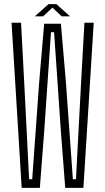

<svg xmlns="http://www.w3.org/2000/svg" viewBox="-20 -910 507 930"><path d="M85 0 36 -800H82L97 -515L121 -42H136L170 -515L194 -795H275L299 -515L333 -42H348L373 -515L389 -800H434L384 0H296L275 -272L242 -754H227L194 -272L173 0ZM149 -831 215 -890H253L319 -831H279L234 -873L189 -831Z"/></svg>

Font: Big Shoulders Display Light
Style: Regular
Weight: 300
Designer: Patric King
Foundry: XO Type Co
Version: Version 1.000; ttfautohint (v1.8.2)